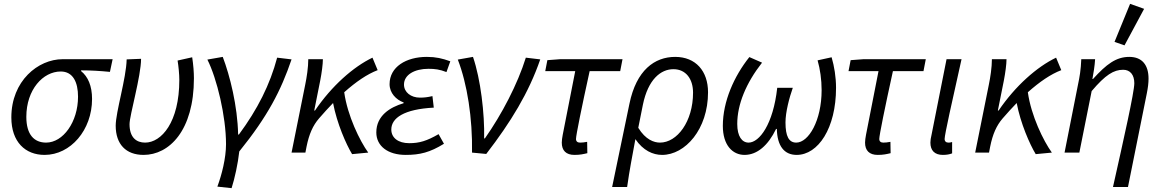

<svg xmlns="http://www.w3.org/2000/svg" viewBox="-20 -794 6048 999"><path d="M212 12C347 12 459 -117 459 -279C459 -347 438 -395 402 -424V-428C453 -428 500 -425 552 -420L566 -486H306C178 -486 39 -373 39 -183C39 -55 112 12 212 12ZM220 -52C158 -52 117 -93 117 -186C117 -328 204 -422 296 -422C360 -422 386 -366 386 -291C386 -159 308 -52 220 -52Z M727 12C860 12 989 -114 989 -387C989 -417 986 -457 980 -496L904 -479C909 -449 913 -407 913 -378C913 -158 820 -52 735 -52C690 -52 654 -78 654 -148C654 -194 714 -398 714 -488L639 -485C637 -387 582 -211 582 -140C582 -44 635 12 727 12Z M1111 177 1185 185C1201 135 1218 58 1225 -6C1373 -189 1442 -323 1497 -485L1422 -494C1385 -354 1320 -225 1223 -94H1219C1216 -243 1176 -401 1139 -498L1059 -484C1109 -385 1156 -188 1156 -44C1156 29 1134 115 1111 177Z M1497 0H1569L1575 -31C1588 -96 1608 -141 1640 -178C1665 -207 1689 -233 1713 -258C1733 -152 1781 -43 1812 8L1896 0C1852 -61 1788 -192 1771 -314C1833 -369 1890 -408 1945 -429L1918 -494C1818 -446 1706 -347 1619 -219H1615L1646 -374C1654 -415 1660 -460 1660 -486H1584C1584 -443 1576 -392 1568 -353Z M2091 12C2165 12 2217 -1 2290 -46L2262 -96C2201 -61 2163 -49 2109 -49C2052 -49 2016 -77 2016 -120C2016 -180 2082 -226 2237 -234L2230 -294C2205 -288 2187 -286 2165 -286C2118 -286 2082 -314 2082 -354C2082 -405 2137 -436 2209 -436C2243 -436 2267 -433 2303 -419L2323 -475C2282 -490 2248 -498 2201 -498C2093 -498 2007 -446 2007 -356C2007 -310 2041 -275 2080 -261V-257C2009 -236 1938 -192 1938 -105C1938 -34 1998 12 2091 12Z M2436 0 2510 7C2638 -159 2731 -311 2791 -485L2716 -494C2673 -356 2591 -199 2503 -74H2499C2502 -201 2481 -382 2441 -498L2362 -484C2411 -358 2439 -179 2436 0Z M2969 12C2998 12 3015 8 3036 3L3035 -56C3018 -53 3010 -52 2998 -52C2985 -52 2977 -58 2977 -71C2977 -90 3006 -233 3048 -424H3207L3219 -486H2895L2828 -481L2817 -424H2973L2908 -93C2905 -77 2903 -63 2903 -52C2903 -11 2925 12 2969 12Z M3165 179H3243C3256 87 3269 23 3286 -70C3326 -11 3377 12 3425 12C3545 12 3664 -121 3664 -314C3664 -424 3600 -498 3493 -498C3386 -498 3291 -429 3255 -254ZM3414 -52C3383 -52 3339 -67 3301 -129L3325 -249C3352 -381 3418 -434 3484 -434C3548 -434 3586 -384 3586 -312C3586 -161 3503 -52 3414 -52Z M3854 12C3920 12 3977 -38 4018 -123H4022C4024 -35 4060 12 4125 12C4237 12 4330 -127 4330 -337C4330 -393 4321 -448 4307 -496L4234 -480C4247 -435 4255 -380 4255 -325C4255 -166 4187 -52 4123 -52C4085 -52 4067 -84 4067 -157C4067 -211 4087 -286 4105 -337H4024C4003 -147 3931 -52 3875 -52C3841 -52 3816 -84 3816 -149C3816 -251 3862 -362 3945 -468L3879 -497C3800 -398 3741 -267 3741 -139C3741 -38 3792 12 3854 12Z M4547 12C4576 12 4593 8 4614 3L4613 -56C4596 -53 4588 -52 4576 -52C4563 -52 4555 -58 4555 -71C4555 -90 4584 -233 4626 -424H4785L4797 -486H4473L4406 -481L4395 -424H4551L4486 -93C4483 -77 4481 -63 4481 -52C4481 -11 4503 12 4547 12Z M4886 12C4906 12 4921 9 4934 4V-55C4925 -52 4919 -52 4915 -52C4903 -52 4895 -58 4895 -71C4895 -93 4933 -263 4983 -486H4905L4827 -93C4823 -77 4821 -63 4821 -52C4821 -11 4843 12 4886 12Z M5054 0H5126L5132 -31C5145 -96 5165 -141 5197 -178C5222 -207 5246 -233 5270 -258C5290 -152 5338 -43 5369 8L5453 0C5409 -61 5345 -192 5328 -314C5390 -369 5447 -408 5502 -429L5475 -494C5375 -446 5263 -347 5176 -219H5172L5203 -374C5211 -415 5217 -460 5217 -486H5141C5141 -443 5133 -392 5125 -353Z M5771 179H5849L5947 -308C5953 -338 5956 -362 5956 -385C5956 -455 5923 -498 5856 -498C5787 -498 5737 -460 5667 -383H5664C5669 -411 5676 -450 5678 -486H5606C5604 -430 5597 -392 5589 -354L5519 0H5596L5660 -320C5732 -405 5775 -431 5824 -431C5860 -431 5882 -405 5882 -361C5882 -315 5827 -71 5771 179ZM5831 -558 5933 -748 5860 -774 5779 -576Z"/></svg>

Font: Source Sans Pro
Style: Italic
Weight: 400
Italic angle: -11°
Designer: Paul D. Hunt
Foundry: Adobe Systems Incorporated
Version: Version 3.006;hotconv 1.0.111;makeotfexe 2.5.65597